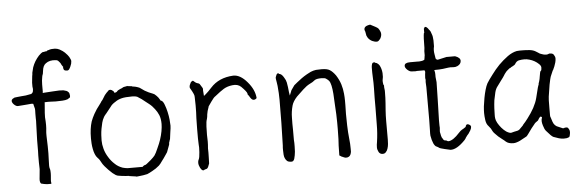

<svg xmlns="http://www.w3.org/2000/svg" viewBox="-48 -863 3125 1032"><g transform="rotate(-5 1515.0 -347.5)"><path d="M130 -426Q125 -428 101 -425Q89 -424 76 -423Q62 -422 49 -421Q39 -421 28 -432Q18 -442 18 -452Q19 -458 24 -462Q32 -467 35 -468Q38 -468 52 -470Q60 -471 72 -472Q84 -473 96 -474L123 -479H124H125Q134 -484 136 -492Q138 -502 137.5 -507Q137 -512 136 -518V-539Q136 -542 138 -559Q139 -569 140 -578L141 -580Q141 -581 141 -581Q141 -581 141 -582Q142 -586 142 -593Q143 -600 149 -621Q155 -638 164 -653Q174 -669 185 -681Q200 -696 206 -698Q217 -699 223 -701Q228 -699 235 -706Q238 -705 247 -709Q253 -711 274 -711Q288 -710 299 -704Q317 -694 326 -685Q342 -669 347 -660Q356 -644 356 -637Q354 -626 354 -623Q353 -622 348 -607Q345 -600 340 -593Q337 -589 331 -588Q319 -588 314 -592Q309 -597 309 -608L310 -610L308 -612Q304 -617 302 -621Q298 -631 294 -635Q290 -639 286 -644Q281 -649 273 -649Q240 -653 219 -637Q203 -626 200 -597Q198 -579 196 -577Q194 -573 193 -566Q191 -557 190 -546Q189 -534 189 -525Q189 -524 189 -499V-485L188 -479L194 -480Q238 -483 240 -483Q272 -484 277 -485Q280 -485 300 -484Q306 -483 317 -479Q322 -477 328 -470Q332 -465 333 -451Q333 -444 330 -441H329Q324 -437 318 -434Q307 -430 290 -429Q272 -429 253 -428Q245 -428 230 -429Q212 -430 198 -429H194V-425Q188 -357 189 -348Q193 -303 189 -273Q187 -262 190 -192Q191 -154 189 -116Q187 -81 190 -73Q192 -69 193 -59Q194 -45 193 -34L191 -10Q190 -4 192 7V10Q192 10 190 11Q188 11 172 11Q158 10 150 8Q139 6 138 5H137Q134 2 132 -4Q130 -12 131 -21L136 -73Q136 -79 135 -109Q135 -143 135 -147Q136 -151 136 -229Q137 -285 139 -322Q140 -330 139 -348Q139 -360 139 -372Q140 -396 139 -398V-399Q136 -408 133 -422V-425ZM189 -499 190 -498V-499Z M776 -129Q788 -155 794 -173Q802 -197 806 -219Q810 -242 810 -258Q810 -286 802 -306Q794 -325 782 -340Q769 -358 752 -371Q743 -378 734 -385Q725 -392 715 -400Q701 -410 692 -415Q683 -419 665 -419Q627 -419 608 -414Q588 -409 573 -398Q554 -387 545 -373Q541 -367 518 -339Q518 -339 517 -338H516V-337L512 -332Q508 -328 504 -320Q497 -308 493 -292.5Q489 -277 486 -260Q483 -243 482 -226.5Q481 -210 481 -197Q481 -176 487.5 -152Q494 -128 508 -106Q521 -84 540 -67Q556 -51 581 -42Q588 -40 594 -39L607 -37H608H687H689L690 -39Q698 -46 701 -45.5Q704 -45 712 -51Q720 -57 734 -69Q750 -83 757 -92Q765 -103 776 -129ZM818 -92Q802 -68 796 -61Q783 -42 776 -36Q772 -32 758 -22Q748 -16 738 -10Q733 -7 723 -2Q711 3 710 4Q688 9 666 11Q651 13 648 12V11Q647 11 640 10L612 6Q612 5 612 5V6Q612 6 612 6V5Q607 5 594 4Q585 3 575 2H574Q565 1 555 -1Q547 -2 543 -5H542Q533 -11 524 -18Q513 -28 503 -38Q493 -48 484 -59Q473 -73 472 -76Q467 -86 463 -92Q460 -98 451 -107H452H451Q443 -115 438 -128Q433 -140 430 -156Q427 -171 426 -186Q425 -201 425 -213Q425 -242 428 -263Q431 -285 437 -304Q444 -323 455 -343Q471 -371 483 -385Q494 -399 494 -400L499 -408Q504 -412 510 -423Q517 -435 520 -439Q533 -455 537 -457V-458Q541 -462 544 -464Q547 -465 551 -465Q553 -465 557 -463H558Q570 -455 570 -452Q570 -448 573 -447Q577 -447 579 -448L582 -449L583 -450H584L592 -458Q592 -458 596 -460Q605 -465 614 -468Q623 -474 627 -474Q643 -476 643 -478Q644 -475 646 -477L647 -476H649L667 -474Q670 -474 671 -472H672Q688 -470 696 -467Q710 -463 715 -458Q718 -455 735 -444Q745 -438 756 -433Q777 -424 778 -424Q779 -424 786 -420Q791 -416 796 -411Q800 -407 805 -401Q809 -396 814 -387L815 -385L816 -383H818L819 -382H821Q830 -376 836 -359Q843 -341 848 -319Q853 -297 855 -277Q857 -256 857 -245Q857 -233 853 -210Q850 -191 848 -172Q845 -168 845 -163Q844 -160 842 -156V-155Q841 -152 841 -146Q841 -143 839 -139Q827 -107 826 -104Q825 -103 818 -92ZM627 -474Q627 -475 627 -475Z M1019 7Q1015 10 1013 10Q1000 11 990 -19Q988 -26 988 -32Q988 -44 992 -50Q997 -59 999 -89Q1001 -118 999 -131Q998 -142 998 -163V-214Q998 -245 999 -273Q1001 -302 1001 -341Q1000 -380 1000 -387Q1000 -396 996 -404Q993 -410 989 -418.5Q985 -427 979 -436Q976 -442 979 -452Q984 -464 986 -467Q988 -470 992 -472Q995 -473 998 -475Q1011 -462 1022 -459Q1032 -457 1035 -450Q1041 -441 1045 -434Q1048 -430 1048 -426Q1047 -419 1049 -402L1050 -388L1061 -397Q1074 -408 1093 -429Q1138 -479 1216 -483Q1254 -484 1291 -440Q1328 -397 1331 -352Q1324 -344 1315 -344Q1306 -344 1298 -356Q1295 -360 1294 -362Q1292 -368 1286 -373Q1284 -376 1284 -381Q1282 -391 1254 -419Q1236 -436 1207 -432Q1180 -429 1160 -417Q1142 -406 1111 -381Q1102 -376 1087 -354Q1074 -334 1071 -331L1070 -330V-328Q1061 -304 1059 -288Q1058 -273 1055 -263Q1050 -250 1049 -223Q1049 -197 1048 -178Q1049 -159 1049 -142.5Q1049 -126 1047 -105Q1048 -84 1047 -56L1046 -24Q1045 -23 1043.5 -17.5Q1042 -12 1039 -6Q1036 0 1032 3Q1025 5 1019 7Z M1747 -6Q1747 -41 1748 -59L1750 -94Q1751 -111 1751 -147V-183Q1751 -207 1750 -228Q1749 -250 1747 -282Q1746 -313 1744 -339Q1742 -365 1738 -383Q1734 -401 1728 -409Q1724 -415 1712 -423Q1706 -428 1687 -428Q1661 -428 1651 -421Q1638 -410 1622 -403Q1604 -394 1585 -376Q1567 -359 1548 -341Q1526 -317 1520 -295Q1511 -262 1511 -231Q1510 -196 1511 -166Q1511 -136 1511 -111Q1511 -107 1512 -94Q1512 -82 1512 -75Q1512 -61 1511 -47Q1509 -26 1504 -9Q1499 5 1489 5Q1472 5 1465 -1Q1458 -7 1454 -16Q1450 -24 1449 -36Q1448 -48 1448 -60Q1448 -67 1448 -73Q1449 -80 1449 -86Q1451 -147 1452 -208.5Q1453 -270 1453 -332Q1453 -350 1452 -368Q1450 -402 1449 -407Q1448 -416 1446 -428Q1443 -442 1443 -446Q1443 -452 1443 -454Q1444 -456 1447 -464Q1448 -469 1452 -472Q1454 -475 1458 -475Q1461 -472 1464 -470H1467L1469 -469Q1479 -465 1489 -447Q1497 -435 1500 -421Q1502 -409 1504 -396Q1505 -381 1507 -368L1510 -350L1517 -367Q1520 -378 1527 -386Q1534 -396 1539 -403Q1544 -408 1556 -417Q1568 -427 1582 -437Q1596 -447 1611 -455.5Q1626 -464 1633 -467Q1647 -473 1662 -475Q1677 -476 1692 -476Q1722 -476 1736 -467Q1751 -458 1767 -436Q1783 -411 1791 -386Q1799 -360 1801 -335Q1803 -316 1803 -296Q1803 -289 1803 -273Q1802 -255 1802 -225Q1802 -201 1803 -163.5Q1804 -126 1808 -89Q1811 -64 1811 -38Q1811 -30 1811 -21Q1810 -13 1807 -6Q1804 1 1798 5Q1790 10 1780 9Q1776 9 1761 2Q1757 1 1754 -2Q1747 -6 1747 -6ZM1798 5ZM1539 -403Z M1944 -657Q1942 -661 1941 -665Q1939 -675 1946 -682Q1953 -689 1973 -692Q1978 -690 2000 -678Q2011 -672 2015 -668Q2019 -663 2023.5 -654Q2028 -645 2028 -637Q2028 -624 2020 -611Q2011 -599 2004 -598Q1997 -597 1990 -599Q1983 -601 1977 -603.5Q1971 -606 1964 -612Q1957 -618 1953.5 -624Q1950 -630 1948 -635Q1946 -648 1944 -657ZM2019 -360V-350V-349L2021 -332V-323Q2021 -292 2019 -266L2016 -226Q2014 -199 2014 -168V-68Q2014 -58 2013 -45Q2012 -32 2008 -20Q2005 -9 1997 -1Q1991 6 1980 6Q1966 6 1959 -6Q1952 -19 1952 -31Q1952 -46 1955 -60Q1962 -108 1962 -153Q1962 -199 1963 -247Q1963 -273 1963 -298Q1964 -324 1964 -351V-379L1962 -434V-462Q1962 -470 1965 -480Q1968 -488 1975 -488H1980L1985 -484Q1988 -483 1991 -483L1992 -482Q2000 -477 2005 -469Q2010 -460 2013 -449.5Q2016 -439 2017 -427V-406L2014 -388V-387V-379Q2014 -377 2015 -371Q2015 -364 2019 -360Z M2263 -651 2264 -654Q2264 -654 2267 -654Q2273 -654 2279 -647Q2282 -644 2283 -642Q2285 -638 2290 -633Q2294 -629 2298 -615Q2302 -605 2303 -598L2305 -578V-546Q2300 -525 2304 -504Q2306 -490 2307 -486V-485Q2307 -478 2312 -475Q2316 -471 2322 -473L2367 -483Q2391 -483 2413 -483V-482V-483Q2442 -473 2441 -455Q2440 -438 2421 -429Q2410 -424 2399 -425Q2383 -427 2371 -425L2342 -421Q2324 -419 2301 -419L2295 -418L2297 -412Q2299 -406 2299 -395Q2299 -383 2299 -381L2302 -353L2300 -258Q2297 -162 2297 -146Q2297 -111 2298 -107Q2298 -104 2297 -96Q2296 -85 2297 -82Q2298 -80 2299 -73Q2300 -65 2303 -57V-56L2313 -40Q2315 -37 2326 -36L2329 -35Q2333 -31 2339 -31Q2364 -33 2398 -71Q2408 -82 2415 -86Q2419 -88 2424 -91Q2428 -94 2430 -95Q2434 -97 2436 -99L2437 -100V-101Q2440 -113 2448 -113Q2453 -113 2460 -108Q2466 -104 2466 -98Q2466 -90 2460 -79Q2453 -67 2449 -62Q2444 -57 2441 -53Q2438 -49 2436 -46Q2433 -43 2431 -38L2425 -30Q2379 18 2345 16Q2340 15 2314 9Q2288 3 2284 -1Q2281 -4 2272 -8Q2266 -10 2263 -15Q2258 -21 2255.5 -27.5Q2253 -34 2249 -46Q2246 -59 2244 -69Q2243 -79 2244 -99Q2245 -119 2245 -153V-331Q2243 -363 2244 -367L2245 -368L2243 -380Q2244 -402 2246 -413V-414L2243 -422H2202Q2197 -422 2195 -421L2174 -422Q2163 -422 2150 -434Q2138 -446 2139 -455Q2139 -472 2170 -472Q2177 -472 2180 -472H2209Q2217 -471 2230 -473Q2239 -474 2244 -477Q2250 -480 2248 -487Q2248 -488 2249 -489Q2250 -492 2250 -497Q2250 -500 2251 -502Q2251 -503 2251 -514V-524L2253 -542Q2253 -602 2257 -621Q2258 -622 2259 -622Q2259 -634 2259 -643V-646H2260Z M2712 -400Q2709 -399 2706 -396Q2704 -395 2703 -394V-395L2702 -394Q2701 -393 2700 -393H2699L2698 -392Q2692 -387 2686 -382Q2681 -378 2676 -371Q2670 -364 2667 -358Q2664 -353 2659 -346Q2653 -339 2647 -330L2639 -319Q2634 -311 2628 -304Q2617 -291 2612 -271Q2607 -251 2603 -229Q2600 -206 2599 -185Q2598 -164 2598 -150Q2598 -150 2598 -141Q2598 -137 2599 -131Q2600 -121 2608 -106Q2616 -92 2627 -79Q2639 -65 2652 -56Q2670 -45 2679 -47Q2686 -49 2694 -51Q2716 -54 2723 -60Q2730 -66 2737 -74Q2744 -80 2747 -86Q2757 -96 2772 -116Q2792 -142 2807 -169Q2822 -197 2828 -221Q2841 -273 2842 -277Q2846 -287 2846 -289L2847 -290L2848 -298Q2849 -300 2852 -310Q2854 -315 2855 -322Q2856 -327 2857 -334Q2858 -340 2859 -345Q2860 -351 2861 -356Q2863 -360 2863 -363H2864L2865 -364Q2870 -367 2870 -382Q2870 -392 2859 -402Q2850 -411 2837 -418.5Q2824 -426 2809 -430Q2795 -434 2783 -434Q2768 -434 2753 -431Q2739 -428 2730 -411Q2729 -411 2729 -410H2728Q2727 -409 2725 -407H2724Q2722 -405 2720 -404Q2715 -402 2712 -400ZM2973 8Q2969 9 2957 9Q2945 9 2931 5Q2916 0 2902 -5Q2892 -9 2865 -41Q2857 -50 2851 -71Q2843 -96 2849 -111Q2852 -117 2845 -119L2843 -120L2841 -119Q2836 -115 2833 -110Q2829 -103 2827 -100Q2810 -89 2806 -82Q2797 -72 2789 -61Q2777 -44 2768.5 -32.5Q2760 -21 2758 -20Q2755 -18 2721 0Q2713 4 2703 7Q2694 10 2685 10Q2658 10 2644 -3Q2638 -9 2627 -17Q2616 -25 2607 -33Q2598 -41 2590 -50Q2582 -58 2579 -64Q2575 -72 2571 -79Q2567 -85 2560 -93Q2548 -105 2545 -127Q2542 -149 2542 -165Q2542 -180 2544 -201Q2547 -223 2551 -246Q2555 -268 2561 -289Q2567 -310 2574 -323Q2585 -341 2605 -367Q2624 -393 2647 -417Q2670 -440 2696 -459Q2721 -477 2746 -482Q2755 -483 2762 -483Q2770 -483 2777 -483Q2795 -483 2815 -481Q2834 -479 2847 -471Q2853 -467 2860 -463Q2869 -456 2875 -455Q2881 -453 2887 -451Q2894 -449 2902 -449H2903Q2910 -449 2916 -452L2918 -453Q2919 -453 2923 -453H2922H2923Q2938 -453 2943 -444Q2950 -434 2950 -424Q2950 -415 2947 -403Q2941 -386 2940 -382Q2936 -373 2931 -362H2930Q2926 -352 2921 -341Q2915 -329 2912 -315Q2906 -289 2906 -287Q2897 -228 2896 -223Q2894 -217 2894 -156V-122Q2894 -114 2897 -109Q2898 -105 2904 -87Q2912 -63 2935 -56Q2942 -53 2956 -47Q2962 -45 2967 -49Q2977 -50 2979 -49H2980Q2982 -49 2986 -44Q2990 -38 2992 -32Q2994 -23 2992 -14Q2990 -1 2987 3Q2984 5 2973 8Z"/></g></svg>

Font: ToneOZ-Tsuipita-TC
Style: Tsuipita-TC
Weight: 400
Designer: :Jeffrey Xuan (Chih-Lin Hsuan)  :
Foundry: jeffreyx@gmail.com, cjkFonts.io
Version: Version 0.24071